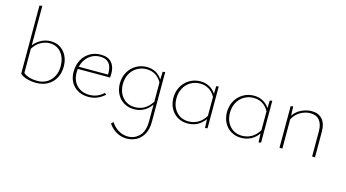

<svg xmlns="http://www.w3.org/2000/svg" viewBox="-102 -1116 3262 1808"><g transform="rotate(15 1529.0 -212.0)"><path d="M462 -212Q462 -150 436 -101.5Q410 -53 362 -25Q314 3 249 3Q202 3 158.5 -9.5Q115 -22 92 -45V-709L119 -713V-329Q152 -370 194.5 -391Q237 -412 285 -412Q336 -412 376.5 -386.5Q417 -361 439.5 -315.5Q462 -270 462 -212ZM433 -209Q433 -289 390.5 -340Q348 -391 279 -391Q235 -391 192 -367.5Q149 -344 119 -295V-60Q138 -40 175 -29Q212 -18 254 -18Q335 -18 384 -71.5Q433 -125 433 -209Z M915 -59Q846 3 760 3Q672 3 618 -50Q564 -103 564 -191Q564 -256 591 -306Q618 -356 665 -384Q712 -412 770 -412Q842 -412 877 -372.5Q912 -333 912 -264Q912 -238 910 -226H595Q593 -204 593 -193Q593 -113 639.5 -65.5Q686 -18 763 -18Q841 -18 901 -74ZM599 -248H884V-263Q884 -392 770 -392Q707 -392 660.5 -353Q614 -314 599 -248Z M1398 -410V75Q1398 147 1371.5 195Q1345 243 1301.5 266Q1258 289 1208 289Q1156 289 1110 264Q1064 239 1030 190L1050 171Q1081 218 1124 242.5Q1167 267 1214 267Q1280 267 1325.5 220Q1371 173 1371 76V-85Q1306 4 1203 4Q1147 4 1104 -22Q1061 -48 1037 -94Q1013 -140 1013 -197Q1013 -258 1040.5 -307Q1068 -356 1115.5 -384Q1163 -412 1220 -412Q1268 -412 1307 -391.5Q1346 -371 1371 -330L1374 -407ZM1371 -114V-301Q1347 -345 1309 -368Q1271 -391 1224 -391Q1173 -391 1131 -366.5Q1089 -342 1065.5 -298Q1042 -254 1042 -199Q1042 -119 1087.5 -68Q1133 -17 1207 -17Q1310 -17 1371 -114Z M1920 -410V-2L1896 2L1893 -84Q1830 3 1725 3Q1669 3 1626 -23Q1583 -49 1559 -94.5Q1535 -140 1535 -197Q1535 -258 1562.5 -307Q1590 -356 1637.5 -384Q1685 -412 1743 -412Q1790 -412 1828.5 -392Q1867 -372 1894 -332L1896 -406ZM1893 -116V-300Q1869 -345 1831 -368Q1793 -391 1745 -391Q1694 -391 1652.5 -366.5Q1611 -342 1587.5 -298Q1564 -254 1564 -199Q1564 -120 1609.5 -69Q1655 -18 1729 -18Q1778 -18 1820 -41.5Q1862 -65 1893 -116Z M2442 -410V-2L2418 2L2415 -84Q2352 3 2247 3Q2191 3 2148 -23Q2105 -49 2081 -94.5Q2057 -140 2057 -197Q2057 -258 2084.5 -307Q2112 -356 2159.5 -384Q2207 -412 2265 -412Q2312 -412 2350.5 -392Q2389 -372 2416 -332L2418 -406ZM2415 -116V-300Q2391 -345 2353 -368Q2315 -391 2267 -391Q2216 -391 2174.5 -366.5Q2133 -342 2109.5 -298Q2086 -254 2086 -199Q2086 -120 2131.5 -69Q2177 -18 2251 -18Q2300 -18 2342 -41.5Q2384 -65 2415 -116Z M2968 -253V0H2940V-247Q2940 -316 2909 -353Q2878 -390 2820 -390Q2772 -390 2724.5 -363.5Q2677 -337 2650 -285V0H2622V-406L2646 -410L2649 -320Q2680 -366 2729.5 -389Q2779 -412 2828 -412Q2894 -412 2931 -370Q2968 -328 2968 -253Z"/></g></svg>

Font: Ysabeau Infant Extralight
Style: Regular
Weight: 200
Designer: Christian Thalmann (Catharsis Fonts)
Version: Version 0.003